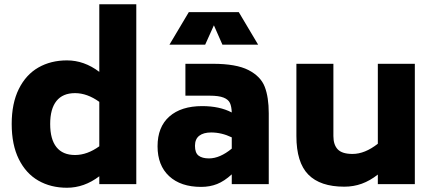

<svg xmlns="http://www.w3.org/2000/svg" viewBox="-20 -866 2041 903"><path d="M621 -846V0H447V-37Q376 17 295 17Q219 17 160.5 -16.5Q102 -50 68.5 -117.5Q35 -185 35 -283Q35 -380 68.5 -447.5Q102 -515 160.5 -548.5Q219 -582 295 -582Q376 -582 447 -528V-846ZM447 -178V-387Q390 -428 333 -428Q275 -428 245.5 -391Q216 -354 216 -283Q216 -211 245.5 -174Q275 -137 333 -137Q390 -137 447 -178Z M721 0ZM1244 -333V0H1070V-46Q1035 -14 1001 -0.5Q967 13 926 13Q830 13 775.5 -37.5Q721 -88 721 -178Q721 -269 776.5 -318Q832 -367 931 -367Q1013 -367 1070 -337Q1069 -365 1061.5 -381.5Q1054 -398 1031.5 -407Q1009 -416 966 -416H852V-566H981Q1091 -566 1148.5 -536.5Q1206 -507 1225 -458Q1244 -409 1244 -333ZM1070 -167V-220Q1022 -243 973 -243Q937 -243 917 -227.5Q897 -212 897 -180Q897 -147 914 -134Q931 -121 963 -121Q1014 -121 1070 -167ZM1026 -656 986 -747 945 -656H777L868 -809H1103L1194 -656Z M1931 -566V0H1757V-45Q1720 -16 1681.5 -2Q1643 12 1599 12Q1486 12 1430 -45Q1374 -102 1374 -226V-566H1548V-226Q1548 -185 1568.5 -163.5Q1589 -142 1638 -142Q1696 -142 1757 -190V-566Z"/></svg>

Font: Biryani Heavy
Style: Regular
Weight: 900
Designer: Dan Reynolds and Mathieu Réguer
Foundry: Dan Reynolds and Mathieu Réguer
Version: Version 1.003; ttfautohint (v1.1) -l 5 -r 5 -G 72 -x 0 -D la